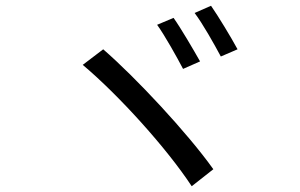

<svg xmlns="http://www.w3.org/2000/svg" viewBox="-20 -747 1040 666"><path d="M582 -685 525 -661C551 -625 593 -550 615 -508L674 -534C652 -573 607 -650 582 -685ZM712 -727 655 -702C682 -667 723 -594 746 -551L804 -576C782 -617 737 -691 712 -727ZM338 -576 267 -522C393 -416 559 -232 645 -101L720 -160C631 -285 452 -477 338 -576Z"/></svg>

Font: Noto Sans CJK JP
Style: Regular
Weight: 400
Designer: Ryoko NISHIZUKA 西塚涼子 (kana, bopomofo & ideographs); Paul D. Hunt (Latin, Greek & Cyrillic); Sandoll Communications 산돌커뮤니
Foundry: Adobe
Version: Version 2.004;hotconv 1.0.118;makeotfexe 2.5.65603